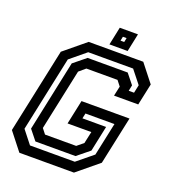

<svg xmlns="http://www.w3.org/2000/svg" viewBox="-148 -941 936 1051"><g transform="rotate(20 319.5 -415.5)"><path d="M86 0 5 -103 110 -597 235 -700H553L634 -597L607 -471H466L478.5 -528L454.5 -558.5H273L236 -527L160.5 -171.5L184 -141.5H365.5L402.5 -172L417.5 -241H279L309 -382H588.5L529 -103L404 0ZM127 -57.5H388L480.5 -133L521.5 -325.5H352.5L346 -295H484L452.5 -146L381 -88H147.5L101 -146L188 -557.5L259.5 -615.5H493L539.5 -557.5L532.5 -523.5H563.5L573.5 -570.5L513.5 -646H252L160.5 -570.5L67.5 -133ZM346.5 -726 368.5 -831H474.5L452.5 -726ZM396.5 -766H418L423 -790.5H401.5Z"/></g></svg>

Font: Tourney Thin SemiBold
Style: Italic
Weight: 600
Italic angle: -12°
Version: Version 1.015